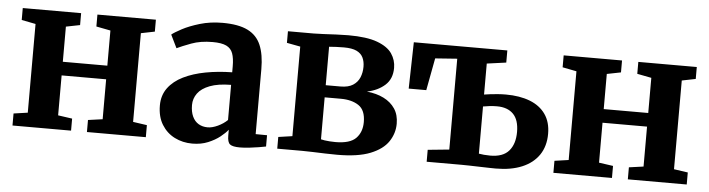

<svg xmlns="http://www.w3.org/2000/svg" viewBox="-41 -726 3317 898"><g transform="rotate(5 1618.0 -276.5)"><path d="M35.5 0V-56.5L101.5 -66V-482.5L35.5 -495.5V-551.5H309.5V-495.5L244 -482.5V-317.5H453V-482.5L386 -495.5V-551.5H660.5V-495.5L596 -482.5V-66L661.5 -56.5V0H385V-56.5L453 -66V-253.5H244V-66L310.5 -56.5V0Z M880 11Q835 11 797.2 -8Q759.5 -27 736.8 -63.8Q714 -100.5 714 -154Q714 -201.5 739.5 -236Q765 -270.5 809.8 -292.5Q854.5 -314.5 913 -325.5Q971.5 -336.5 1037.5 -337.5V-365.5Q1037.5 -403 1029.2 -426Q1021 -449 998.8 -459.8Q976.5 -470.5 934.5 -470.5Q877.5 -470.5 834.8 -454.5Q792 -438.5 768 -427L738 -488.5Q750.5 -499 784.2 -517Q818 -535 866.8 -549.5Q915.5 -564 972.5 -564Q1047.5 -564 1091 -542.5Q1134.5 -521 1153.2 -476.8Q1172 -432.5 1172 -364V-59L1225.5 -58.5V-5.5Q1214 -3 1192.8 0.5Q1171.5 4 1147.5 6.8Q1123.5 9.5 1103.5 9.5Q1069.5 9.5 1057.2 -0.2Q1045 -10 1045 -40.5V-68.5Q1033 -53 1009.8 -34.5Q986.5 -16 953.8 -2.5Q921 11 880 11ZM945.5 -71Q966.5 -71 992.8 -83.2Q1019 -95.5 1037.5 -113.5V-278.5Q976.5 -278 938 -263.2Q899.5 -248.5 881.5 -223.8Q863.5 -199 863.5 -169Q863.5 -137 873.8 -115Q884 -93 902.5 -82Q921 -71 945.5 -71Z M1560 4Q1534 4 1503.5 3Q1473 2 1444.8 1Q1416.5 0 1396.5 0H1278.5V-55L1344 -64.5V-485L1280.5 -497V-551.5H1401.5Q1419.5 -551.5 1448 -553Q1476.5 -554.5 1507.8 -556Q1539 -557.5 1564 -557.5Q1651 -557.5 1700 -539.2Q1749 -521 1769.5 -490.8Q1790 -460.5 1790 -424Q1790 -372.5 1757.5 -343Q1725 -313.5 1673 -302.5Q1718.5 -298 1752.5 -281Q1786.5 -264 1805.8 -235.2Q1825 -206.5 1825 -165Q1825 -119.5 1799.2 -81Q1773.5 -42.5 1715.5 -19.2Q1657.5 4 1560 4ZM1546.5 -54.5Q1615 -54.5 1643 -83.2Q1671 -112 1671 -159Q1671 -215 1638.5 -236.8Q1606 -258.5 1554.5 -258.5H1478.5V-61.5Q1485 -59.5 1495.8 -58Q1506.5 -56.5 1519.8 -55.5Q1533 -54.5 1546.5 -54.5ZM1478.5 -315.5H1547.5Q1584.5 -315.5 1606.2 -329.5Q1628 -343.5 1637.5 -366.5Q1647 -389.5 1647 -416.5Q1647 -441.5 1638 -460Q1629 -478.5 1607.8 -488.8Q1586.5 -499 1548 -499Q1530 -499 1512.2 -498.2Q1494.5 -497.5 1478.5 -496Z M2304.5 3.5Q2294.5 3.5 2273.2 3Q2252 2.5 2227 1.8Q2202 1 2179.5 0.5Q2157 0 2144 0H1980V-56L2080.5 -66V-492.5L1977.5 -485L1949 -333.5H1866.5L1871.5 -551.5H2310.5V-494.5L2220 -482V-336.5Q2232 -338.5 2248.2 -340.5Q2264.5 -342.5 2283.5 -344Q2302.5 -345.5 2322 -345.5Q2387 -345.5 2434.8 -327Q2482.5 -308.5 2508.5 -271.5Q2534.5 -234.5 2534.5 -179.5Q2534.5 -121.5 2506.8 -80.5Q2479 -39.5 2427.5 -18Q2376 3.5 2304.5 3.5ZM2273.5 -54.5Q2333.5 -54.5 2361.2 -86.8Q2389 -119 2389 -175.5Q2389 -232 2362 -259.5Q2335 -287 2285.5 -287Q2268 -287 2250.5 -285Q2233 -283 2220 -280.5V-59Q2230 -57 2244.2 -55.8Q2258.5 -54.5 2273.5 -54.5Z M2575 0V-56.5L2641 -66V-482.5L2575 -495.5V-551.5H2849V-495.5L2783.5 -482.5V-317.5H2992.5V-482.5L2925.5 -495.5V-551.5H3200V-495.5L3135.5 -482.5V-66L3201 -56.5V0H2924.5V-56.5L2992.5 -66V-253.5H2783.5V-66L2850 -56.5V0Z"/></g></svg>

Font: Merriweather 28pt
Style: Bold
Weight: 700
Version: Version 2.100